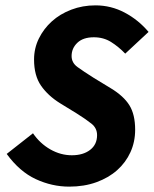

<svg xmlns="http://www.w3.org/2000/svg" viewBox="-20 -684 574 716"><path d="M238 12Q174 12 113.5 -16Q53 -44 5 -110L103 -187Q129 -149 167.5 -127Q206 -105 248 -105Q290 -105 316 -125Q342 -145 342 -180Q342 -206 321.5 -222.5Q301 -239 266 -261L204 -299Q159 -327 133 -364.5Q107 -402 107 -462Q107 -504 125 -540.5Q143 -577 173.5 -604.5Q204 -632 246 -648Q288 -664 336 -664Q394 -664 445 -637Q496 -610 534 -565L447 -484Q422 -510 394 -527.5Q366 -545 330 -545Q290 -545 268.5 -524.5Q247 -504 247 -475Q247 -450 269 -434Q291 -418 329 -394L393 -355Q441 -326 462.5 -291.5Q484 -257 484 -200Q484 -155 466.5 -116.5Q449 -78 417 -49.5Q385 -21 339.5 -4.5Q294 12 238 12Z"/></svg>

Font: TypoPRO Source Sans Pro
Style: Bold Italic
Weight: 700
Italic angle: -11°
Designer: Paul D. Hunt
Foundry: Adobe Systems Incorporated
Version: Version 1.075;PS 2.000;hotconv 1.0.86;makeotf.lib2.5.63406